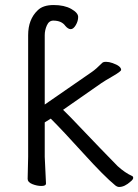

<svg xmlns="http://www.w3.org/2000/svg" viewBox="-20 -730 550 764"><path d="M92 -590Q92 -653 130 -689Q151 -710 193.5 -710Q236 -710 263.5 -694.5Q291 -679 291 -662.5Q291 -646 281.5 -630Q272 -614 261.5 -614Q251 -614 240 -627Q225 -648 192 -648Q175 -648 166.5 -629Q158 -610 158 -590V-314L346 -444Q362 -455 386 -479Q390 -484 402 -484Q414 -484 428 -479Q462 -467 462 -452Q462 -446 429 -427Q396 -408 383 -399L231 -293Q260 -265 298.5 -224Q337 -183 377 -142Q417 -101 448 -69Q478 -42 505 -30Q510 -28 510 -22Q510 -16 500 -8Q476 14 454 14Q447 14 439 8Q394 -29 312.5 -119Q231 -209 182 -258L158 -243V-106L163 0Q163 10 145 10Q127 10 108.5 2.5Q90 -5 90 -18L92 -106Z"/></svg>

Font: QiushuiShotai
Style: Regular
Weight: 600
Designer: Fontworks Inc.
Foundry: Fontworks Inc.
Version: Version 1.250